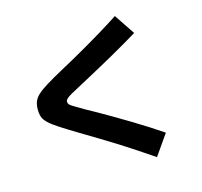

<svg xmlns="http://www.w3.org/2000/svg" viewBox="-125 -943 1250 1187"><g transform="rotate(-15 500.0 -350.0)"><path d="M736 105Q677 65 626.5 31.5Q576 -2 527.5 -32.5Q479 -63 426 -95Q373 -127 308 -166Q240 -207 198.5 -234Q157 -261 135.5 -281.5Q114 -302 107 -322.5Q100 -343 100 -370Q100 -398 108 -419.5Q116 -441 138 -461.5Q160 -482 201.5 -507.5Q243 -533 309 -569Q374 -604 445 -644.5Q516 -685 585 -726.5Q654 -768 710 -805L798 -673Q764 -652 720 -626.5Q676 -601 628.5 -574Q581 -547 535.5 -522.5Q490 -498 454.5 -478.5Q419 -459 398 -448Q354 -425 329.5 -411Q305 -397 296 -388Q287 -379 287 -370Q287 -360 293 -352.5Q299 -345 321 -332Q343 -319 389 -292Q412 -280 451.5 -257.5Q491 -235 540.5 -206Q590 -177 641.5 -146Q693 -115 741.5 -84Q790 -53 828 -27Z"/></g></svg>

Font: M PLUS 2 Thin ExtraBold
Style: Regular
Weight: 800
Version: Version 1.001